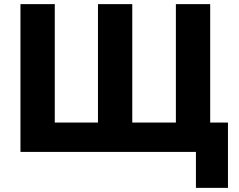

<svg xmlns="http://www.w3.org/2000/svg" viewBox="-20 -735 1158 929"><path d="M928 174V0H79V-715H245V-142H454V-715H620V-142H831V-715H997V-142H1083V174Z"/></svg>

Font: Wix Madefor Text ExtraBold
Style: Regular
Weight: 800
Designer: Dalton Maag Ltd
Foundry: Dalton Maag Ltd
Version: Version 3.100